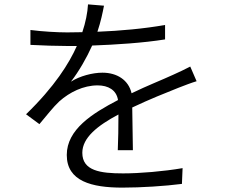

<svg xmlns="http://www.w3.org/2000/svg" viewBox="-20 -815 1040 877"><path d="M878 -444 849 -511C823 -497 800 -487 772 -474C718 -449 653 -424 581 -389C567 -450 514 -483 448 -483C403 -483 345 -468 304 -442C341 -490 376 -551 401 -607C510 -611 634 -619 734 -635V-701C639 -684 528 -674 425 -670C441 -718 449 -758 455 -789L382 -795C380 -758 371 -712 356 -668L287 -667C242 -667 173 -671 119 -678V-610C175 -607 240 -605 283 -605H331C296 -526 230 -420 99 -293L160 -248C194 -288 222 -325 251 -352C298 -394 361 -425 426 -425C474 -425 512 -404 519 -358C402 -297 285 -224 285 -107C285 13 399 42 539 42C625 42 734 35 811 25L814 -47C726 -32 619 -23 542 -23C438 -23 356 -35 356 -117C356 -186 425 -241 521 -292C521 -239 520 -169 518 -129H587L584 -324C662 -361 737 -391 795 -414C821 -424 854 -437 878 -444Z"/></svg>

Font: ChiuKong Gothic CL Normal
Style: Regular
Weight: 350
Designer: Ryoko NISHIZUKA 西塚涼子 (kana, bopomofo & ideographs); Paul D. Hunt (Latin, Greek & Cyrillic); Sandoll Communications 산돌커뮤니
Foundry: Adobe
Version: Version 1.300